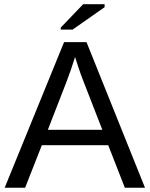

<svg xmlns="http://www.w3.org/2000/svg" viewBox="-20 -887 707 907"><path d="M569.8 0 491.2 -201.2H177.7L98.6 0H2L282.7 -688H388.7L665 0ZM334.5 -617.7 330.1 -604Q317.9 -563.5 293.9 -500L206.1 -273.9H463.4L375 -501Q361.3 -534.7 347.7 -577.1ZM267.1 -747.1V-756.8L373 -867.2H474.1V-853L322.8 -747.1Z"/></svg>

Font: Liberation Sans
Style: Regular
Weight: 400
Designer: Steve Matteson
Foundry: Ascender Corporation
Version: Version 2.00.1